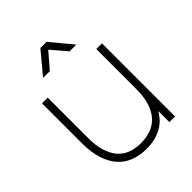

<svg xmlns="http://www.w3.org/2000/svg" viewBox="-215 -869 1003 1003"><g transform="rotate(-45 286.5 -367.5)"><path d="M158 -630 258 -750H304L404 -630H354L281 -715L208 -630ZM102 -244Q102 -183.5 115.5 -142Q129 -100.5 152.5 -75Q176 -49.5 208.5 -38.2Q241 -27 279 -27Q316.5 -27 349.8 -38.2Q383 -49.5 407.8 -75Q432.5 -100.5 446.8 -142Q461 -183.5 461 -244V-540H503V0H461V-81.5Q452 -66.5 438 -49.5Q424 -32.5 402.5 -18.2Q381 -4 350.8 5.5Q320.5 15 279 15Q230 15 189.5 -0.2Q149 -15.5 120.2 -47.5Q91.5 -79.5 75.8 -128.2Q60 -177 60 -244V-540H102Z"/></g></svg>

Font: Vela Sans ExtLt
Style: Regular
Weight: 200
Designer: Principal design: Mikhail Sharanda - project Manrope.
Design modification: Ravid Balaliev
Foundry: Mikhail Sharanda
Version: Version 1.001